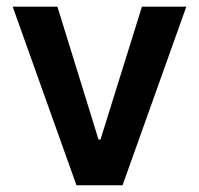

<svg xmlns="http://www.w3.org/2000/svg" viewBox="-20 -550 592 570"><path d="M343.8 0H207L17.6 -530.3H150.4L272.5 -135.7H278.3L401.4 -530.3H533.2Z"/></svg>

Font: WEMIX Pretendard SemiBold
Style: Regular
Weight: 600
Designer: Base glyphs from Inter by Rasmus Andersson; Hangeul glyphs from Noto Sans CJK(Source Han Sans) by Jang Soo-young and Kan
Foundry: Kil Hyung-jin
Version: Version 1.000